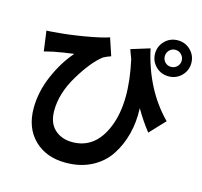

<svg xmlns="http://www.w3.org/2000/svg" viewBox="-125 -976 1251 1189"><g transform="rotate(15 500.0 -382.0)"><path d="M600.6 -709 720.7 -746.1Q775.4 -496.1 933.6 -335.9L841.8 -238.3Q793.9 -298.8 752 -371.1Q755.9 -283.2 735.8 -205.1Q715.8 -127 673.8 -63.5Q631.8 0 560.1 37.1Q488.3 74.2 394.5 74.2Q269.5 74.2 193.4 -0.5Q117.2 -75.2 117.2 -202.1Q117.2 -306.6 162.6 -411.6Q208 -516.6 273.4 -590.8Q205.1 -582 144.5 -570.3Q126 -566.4 86.9 -556.6L69.3 -685.5Q88.9 -685.5 126 -689.5Q208 -695.3 311 -712.9Q414.1 -730.5 460.9 -747.1L498 -635.7Q462.9 -623 449.2 -614.3Q383.8 -563.5 314 -447.3Q244.1 -331.1 244.1 -219.7Q244.1 -140.6 288.6 -100.1Q333 -59.6 401.4 -59.6Q549.8 -59.6 615.2 -223.1Q680.7 -386.7 622.1 -651.4Q620.1 -656.2 612.3 -676.8Q604.5 -697.3 600.6 -709ZM926.8 -722.7Q926.8 -745.1 910.6 -761.2Q894.5 -777.3 872.1 -777.3Q849.6 -777.3 834 -761.2Q818.4 -745.1 818.4 -722.7Q818.4 -699.2 834 -683.6Q849.6 -668 872.1 -668Q894.5 -668 910.6 -683.6Q926.8 -699.2 926.8 -722.7ZM789.6 -804.2Q823.2 -837.9 872.1 -837.9Q920.9 -837.9 954.6 -804.2Q988.3 -770.5 988.3 -722.7Q988.3 -674.8 954.6 -641.1Q920.9 -607.4 872.1 -607.4Q823.2 -607.4 789.6 -641.1Q755.9 -674.8 755.9 -722.7Q755.9 -770.5 789.6 -804.2Z"/></g></svg>

Font: Gen Shin Gothic Bold
Style: Bold
Weight: 700
Designer: [Source Han Sans]
Ryoko NISHIZUKA  (kana & ideographs); Paul D. Hunt (Latin, Greek & Cyrillic); Wenlong ZHANG  (bopomofo
Version: Version 1.002.20150607